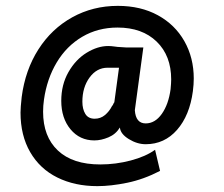

<svg xmlns="http://www.w3.org/2000/svg" viewBox="-20 -576 765 655"><path d="M50 -192Q50 -209 54 -245Q66 -337 111 -407.5Q156 -478 226.5 -517Q297 -556 382 -556Q460 -556 518.5 -524Q577 -492 609 -435.5Q641 -379 641 -308Q641 -288 638 -265Q627 -182 584 -133Q541 -84 477 -84Q448 -84 419.5 -101.5Q391 -119 389 -141Q375 -118 350 -107.5Q325 -97 302 -97Q252 -97 220.5 -135Q189 -173 189 -232Q189 -287 213.5 -330Q238 -373 275.5 -396Q313 -419 349 -419Q359 -419 369 -417.5Q379 -416 381 -416L412 -414H469L440 -200Q443 -155 477 -155Q509 -155 532 -187.5Q555 -220 562 -272Q564 -294 564 -305Q564 -386 514.5 -434Q465 -482 381 -482Q314 -482 260.5 -450.5Q207 -419 173.5 -363Q140 -307 130 -236Q127 -215 127 -195Q127 -110 177.5 -62.5Q228 -15 322 -15Q375 -15 426 -28.5Q477 -42 509 -65L526 7Q470 36 414 47.5Q358 59 312 59Q235 59 175.5 29.5Q116 0 83 -57Q50 -114 50 -192ZM362 -214Q365 -217 366.5 -221Q368 -225 370 -227L386 -345H347Q310 -345 285.5 -311.5Q261 -278 261 -229Q261 -204 271 -187.5Q281 -171 303 -171Q323 -171 338 -183.5Q353 -196 362 -214Z"/></svg>

Font: Bellota
Style: Bold Italic
Weight: 700
Italic angle: -7.5°
Designer: Kemie Guaida
Foundry: Kemie Guaida
Version: Version 4.001